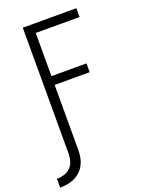

<svg xmlns="http://www.w3.org/2000/svg" viewBox="-190 -820 864 1128"><g transform="rotate(-20 242.0 -256.0)"><path d="M-16 223V168Q7 168 30 161Q53 154 69 138Q85 122 92 99Q99 76 99 53V-735H434V-680H160V-410H379V-355H160V53Q160 77 155.5 99.5Q151 122 140.5 142.5Q130 163 112.5 179.5Q95 196 74 205.5Q53 215 30.5 219Q8 223 -16 223Z"/></g></svg>

Font: Iosevka Fixed Light
Style: Regular
Weight: 300
Monospace: yes
Designer: Belleve Invis
Foundry: Belleve Invis
Version: Version 32.3.0